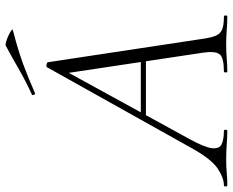

<svg xmlns="http://www.w3.org/2000/svg" viewBox="-130 -730 822 677"><g transform="rotate(-90 280.5 -391.0)"><path d="M-34 0Q-38 0 -38 -6Q-38 -12 -34 -12Q-8 -12 24.5 -33.5Q57 -55 94 -120L382 -635Q384 -639 391.5 -637.5Q399 -636 400 -633L483 -84Q487 -57 493.5 -41Q500 -25 515 -18.5Q530 -12 561 -12Q565 -12 565 -6Q565 0 561 0Q538 0 514 -2Q490 -4 462 -4Q434 -4 412.5 -2Q391 0 367 0Q364 0 364 -6Q364 -12 367 -12Q416 -12 428 -27Q440 -42 434 -84L361 -570L378 -587L129 -133Q100 -80 97 -54Q94 -28 111 -20Q128 -12 158 -12Q162 -12 162 -6Q162 0 157 0Q138 0 111 -2Q84 -4 58 -4Q29 -4 10.5 -2Q-8 0 -34 0ZM199 -287 214 -305H428L430 -287ZM291 -678Q287 -677 285 -682.5Q283 -688 286 -689Q336 -712 376.5 -735.5Q417 -759 458 -781Q461 -783 472 -780Q483 -777 494.5 -771.5Q506 -766 512 -761.5Q518 -757 513 -756Q446 -739 394 -720Q342 -701 291 -678Z"/></g></svg>

Font: Cormorant Garamond Light
Style: Italic
Weight: 300
Italic angle: -10°
Designer: Christian Thalmann (Catharsis Fonts)
Foundry: Catharsis Fonts
Version: Version 4.001